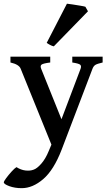

<svg xmlns="http://www.w3.org/2000/svg" viewBox="-48 -754 571 1016"><path d="M66.9 241.7Q29.8 241.7 1 231Q-27.8 220.2 -27.8 210.9Q-27.8 205.6 -15.4 188.7Q-2.9 171.9 12.9 154.3Q28.8 136.7 39.1 130.4Q63 145.5 87.2 148.2Q111.3 150.9 129.4 144Q147.5 138.2 170.2 112.5Q192.9 86.9 210 44.9L224.1 11.2L61.5 -390.1Q52.7 -413.1 7.3 -423.3V-454.1H217.8V-423.3Q180.2 -418.5 171.9 -412.1Q163.6 -405.8 169.9 -390.1L277.3 -123L378.4 -390.1Q383.8 -404.8 376.5 -411.4Q369.1 -418 334.5 -423.3V-454.1H495.1V-423.3Q465.8 -416.5 456.3 -410.4Q446.8 -404.3 441.4 -390.1L278.3 37.6Q236.8 145.5 180.9 193.6Q125 241.7 66.9 241.7ZM236.8 -508.8Q228 -510.3 216.3 -516.6Q204.6 -522.9 199.2 -527.3L306.2 -734.4Q314 -733.9 334.5 -730.7Q355 -727.5 375.7 -724.1Q396.5 -720.7 403.8 -718.3L417.5 -694.3Z"/></svg>

Font: David Libre Medium
Style: Regular
Weight: 500
Designer: Ismar David, J. Victor Gaultney, Annie Olsen and Meir Sadan
Foundry: Monotype Imaging Inc. & SIL International
Version: Version 1.100; ttfautohint (v1.8.4.7-5d5b)